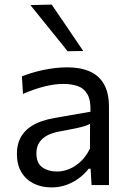

<svg xmlns="http://www.w3.org/2000/svg" viewBox="-20 -798 558 828"><path d="M202.1 10.2Q157.6 10.2 124 -7.1Q90.4 -24.3 71.6 -56.4Q52.9 -88.6 52.9 -133.6Q52.9 -174.1 67.3 -201.8Q81.8 -229.6 105.4 -247.1Q129 -264.6 157.5 -274.4Q186 -284.2 214.4 -289.1L370.1 -316.2Q372 -366.4 356.6 -392.2Q341.3 -418.1 314 -427.1Q286.7 -436.1 252.9 -436.1Q235.9 -436.1 216.3 -433.7Q196.8 -431.2 175.2 -426Q153.7 -420.7 129.7 -412.7Q105.6 -404.6 79.2 -393.1L74.4 -468.6Q92.7 -476 115.4 -483Q138 -490 163.7 -495.6Q189.4 -501.3 216.6 -504.4Q243.7 -507.6 270.8 -507.6Q326.5 -507.6 366.6 -490.1Q406.8 -472.7 428.4 -435Q449.9 -397.3 449.9 -337.2Q449.9 -313.8 449.9 -278.3Q449.9 -242.8 449.9 -211V-146.6Q449.9 -112.7 449.9 -77.2Q449.9 -41.8 449.9 0H374.9L370.7 -70.4H362.3Q347.1 -50.3 323.6 -31.9Q300.2 -13.4 269.4 -1.6Q238.6 10.2 202.1 10.2ZM226 -58.3Q252.5 -58.3 279.1 -69.3Q305.6 -80.3 328.7 -102.2Q351.8 -124.2 367.9 -157.1L368.3 -263.9Q360.3 -259.4 347.1 -254.9Q334 -250.5 307.9 -244.8Q281.7 -239.1 234.8 -230.7Q206.3 -225.5 184.3 -214.2Q162.4 -202.8 149.7 -183.8Q137 -164.7 137 -137Q137 -94 162.9 -76.1Q188.7 -58.3 226 -58.3ZM271.7 -577Q245.3 -610 218.6 -642.9Q192 -675.7 165.1 -709.1Q138.3 -742.4 110.9 -776.1L202.9 -778.2Q236.7 -728.5 270.7 -678.8Q304.7 -629 338.9 -578.2Z"/></svg>

Font: Commissioner Thin
Style: Regular
Weight: 100
Designer: Kostas Bartsokas
Foundry: Kostas Bartsokas
Version: Version 1.001;gftools[0.9.23]